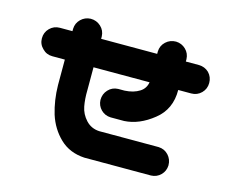

<svg xmlns="http://www.w3.org/2000/svg" viewBox="-88 -729 1027 853"><g transform="rotate(15 425.5 -303.0)"><path d="M230.5 -605.5Q257.8 -605.5 277.3 -587.4Q296.9 -569.3 297.9 -542V-531.2H555.7V-542Q556.6 -569.3 576.2 -587.4Q595.7 -605.5 623 -605.5Q649.4 -604.5 668 -586.4Q686.5 -568.4 687.5 -542V-531.2H747.1Q774.4 -531.2 793.9 -512.7Q812.5 -493.2 812.5 -465.8Q812.5 -438.5 793.5 -419.4Q774.4 -400.4 747.1 -400.4H687.5Q688.5 -311.5 624 -260.7Q559.6 -209 491.2 -205.1H428.7Q402.3 -206.1 384.3 -224.1Q366.2 -242.2 365.2 -268.6Q365.2 -295.9 383.3 -315.4Q401.4 -335 428.7 -335.9H458Q499 -337.9 526.4 -355.5Q550.8 -371.1 555.7 -400.4H297.9V-294.9Q296.9 -254.9 303.2 -221.2Q309.6 -187.5 334 -161.1Q358.4 -134.8 395.5 -132.8H668.9Q696.3 -131.8 714.4 -112.3Q732.4 -92.8 732.4 -65.4Q731.4 -39.1 713.4 -21Q695.3 -2.9 668.9 -2H362.3Q293.9 -5.9 249.5 -48.3Q205.1 -90.8 185.5 -152.3Q167 -213.9 166 -283.2V-400.4H108.4Q81.1 -400.4 62.5 -419.9Q43 -438.5 43 -465.8Q43 -493.2 62 -512.2Q81.1 -531.2 108.4 -531.2H166V-542Q167 -568.4 185.5 -586.4Q204.1 -604.5 230.5 -605.5Z"/></g></svg>

Font: Nico Moji
Style: Regular
Weight: 400
Version: Version 1.02